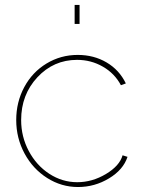

<svg xmlns="http://www.w3.org/2000/svg" viewBox="-20 -750 578 780"><path d="M283.2 -652.8V-730H303.2V-652.8ZM296.9 9.8Q229.5 9.8 171.6 -26.9Q113.8 -63.5 79.8 -126.2Q45.9 -189 45.9 -262.2Q45.9 -335.4 78.6 -396.2Q111.3 -457 168.9 -491.9Q226.6 -526.9 295.9 -526.9Q361.3 -526.9 413.1 -496.3Q464.8 -465.8 491.2 -411.1L471.2 -403.8Q445.8 -451.7 397.9 -479.2Q350.1 -506.8 293 -506.8Q197.8 -506.8 131.8 -436Q65.9 -365.2 65.9 -262.2Q65.9 -194.8 96.9 -136.5Q127.9 -78.1 180.4 -43.9Q232.9 -9.8 293.9 -9.8Q354.5 -9.8 410.2 -43Q465.8 -76.2 478 -119.1L498 -112.8Q481 -60.5 422.9 -25.4Q364.7 9.8 296.9 9.8Z"/></svg>

Font: Rawline Thin
Style: Regular
Weight: 250
Designer: Matt McInerney, Pablo Impallari, Rodrigo Fuenzalida
Foundry: Matt McInerney, Pablo Impallari, Rodrigo Fuenzalida
Version: Version 4.020;PS 004.020;hotconv 1.0.88;makeotf.lib2.5.64775